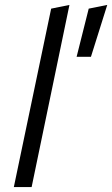

<svg xmlns="http://www.w3.org/2000/svg" viewBox="-20 -757 454 777"><path d="M36 0 187 -722 261 -737 108 0ZM290 -527 339 -722 414 -737 348 -527Z"/></svg>

Font: Red Hat Text
Style: Italic
Weight: 300
Italic angle: -12°
Designer: Pentagram, MCKL
Foundry: Pentagram, MCKL
Version: Version 1.023